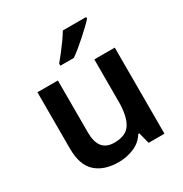

<svg xmlns="http://www.w3.org/2000/svg" viewBox="-178 -902 1000 1049"><g transform="rotate(-30 322.0 -378.0)"><path d="M564 -543V0H464L446 -70H439Q413 -28 367.5 -9Q322 10 271 10Q180 10 128 -37Q76 -84 76 -188V-543H205V-215Q205 -155 229 -124.5Q253 -94 304 -94Q379 -94 407 -141.5Q435 -189 435 -278V-543ZM512 -756Q500 -742 479 -722Q458 -702 433.5 -680Q409 -658 385 -638.5Q361 -619 342 -606H257V-619Q273 -638 293 -663.5Q313 -689 332.5 -716.5Q352 -744 365 -766H512Z"/></g></svg>

Font: Noto Sans Javanese SemiBold
Style: Regular
Weight: 600
Version: Version 2.004